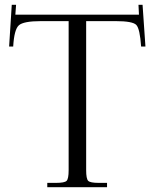

<svg xmlns="http://www.w3.org/2000/svg" viewBox="-20 -780 643 800"><path d="M177 0V-18H213Q249 -18 257.5 -26.5Q266 -35 266 -71V-692H151Q78 -692 58.5 -674.5Q39 -657 35 -586H18L29 -760H47L44 -719H559L557 -760H574L586 -586H568Q563 -660 548 -676Q533 -692 462 -692H339V-71Q339 -35 347.5 -26.5Q356 -18 392 -18H426V0Z"/></svg>

Font: Foglihten068fMac
Style: Regular
Weight: 500
Designer: gluk (gluksza@wp.pl)
Foundry: gluk (gluksza@wp.pl)
Version: Version 0.68